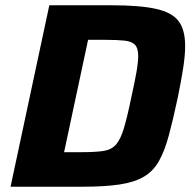

<svg xmlns="http://www.w3.org/2000/svg" viewBox="-20 -708 730 728"><path d="M20 0 167 -688H403Q510 -688 571 -674.5Q632 -661 657 -628Q682 -595 682 -534Q682 -498 674.5 -449.5Q667 -401 654 -338Q636 -253 620 -194Q604 -135 582.5 -97Q561 -59 525.5 -38Q490 -17 433.5 -8.5Q377 0 291 0ZM223 -131H288Q341 -131 371.5 -135.5Q402 -140 419.5 -159.5Q437 -179 450 -222.5Q463 -266 479 -344Q491 -398 497.5 -435Q504 -472 504 -496Q504 -525 492 -538Q480 -551 452 -554Q424 -557 378 -557H314Z"/></svg>

Font: Saira
Style: Bold Italic
Weight: 700
Italic angle: -12°
Designer: Hector Gatti with collaboration of the Omnibus-Type team
Foundry: Omnibus-Type
Version: Version 1.100; ttfautohint (v1.8.3)